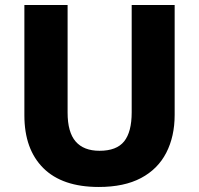

<svg xmlns="http://www.w3.org/2000/svg" viewBox="-20 -734 792 764"><path d="M675 -277Q675 -191 641.5 -126Q608 -61 541 -25.5Q474 10 373 10Q228 10 152.5 -65Q77 -140 77 -275V-714H249V-286Q249 -208 281 -171Q313 -134 376 -134Q444 -134 474 -171.5Q504 -209 504 -287V-714H675Z"/></svg>

Font: Noto Sans Meetei Mayek ExtraBold
Style: Regular
Weight: 800
Designer: Monotype Design Team and Neelakash Kshetrimayum
Foundry: Monotype Imaging Inc.
Version: Version 2.002; ttfautohint (v1.8.4.7-5d5b)